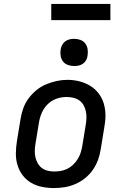

<svg xmlns="http://www.w3.org/2000/svg" viewBox="-20 -946 640 974"><path d="M254 8Q223 8 193 2Q163 -4 137.5 -19Q112 -34 94.5 -57.5Q77 -81 68.5 -109.5Q60 -138 60.5 -169Q61 -200 66 -231L84 -341Q88 -368 97.5 -395Q107 -422 124 -445.5Q141 -469 164 -488Q187 -507 213.5 -518Q240 -529 267 -535Q294 -541 322 -541Q353 -541 382.5 -533.5Q412 -526 437 -511Q462 -496 480 -472.5Q498 -449 506.5 -420.5Q515 -392 515 -361Q515 -330 509 -299L491 -189Q487 -162 477.5 -135.5Q468 -109 451.5 -85Q435 -61 412 -42.5Q389 -24 362.5 -12.5Q336 -1 308.5 3.5Q281 8 254 8ZM255 -76Q272 -76 289 -79Q306 -82 322 -90Q338 -98 351 -110.5Q364 -123 373.5 -138Q383 -153 388.5 -169.5Q394 -186 397 -203L415 -313Q418 -330 418.5 -347.5Q419 -365 415.5 -381.5Q412 -398 404 -412.5Q396 -427 382.5 -436.5Q369 -446 352 -450Q335 -454 318 -454Q301 -454 284.5 -450.5Q268 -447 252 -439Q236 -431 223 -418.5Q210 -406 201 -391Q192 -376 186.5 -360Q181 -344 178 -327L160 -217Q157 -200 156.5 -182.5Q156 -165 159.5 -149Q163 -133 171 -118.5Q179 -104 192 -94Q205 -84 221.5 -80Q238 -76 255 -76Q255 -76 255 -76Q255 -76 255 -76ZM356 -611Q340 -611 324.5 -616.5Q309 -622 299.5 -634.5Q290 -647 287.5 -663.5Q285 -680 288 -697Q290 -708 296 -719Q302 -730 312 -737Q322 -744 333.5 -746.5Q345 -749 356 -749Q373 -749 388 -743.5Q403 -738 412.5 -725.5Q422 -713 424.5 -696.5Q427 -680 424 -663Q423 -652 417 -641Q411 -630 401 -623Q391 -616 379.5 -613.5Q368 -611 356 -611ZM540 -844H240V-926H540Z"/></svg>

Font: Iosevka Curly Slab MdExObl
Style: Regular
Weight: 500
Width: 7
Italic angle: -9°
Monospace: yes
Designer: Belleve Invis
Foundry: Belleve Invis
Version: Version 11.1.0; ttfautohint (v1.8.3)